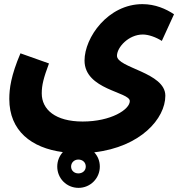

<svg xmlns="http://www.w3.org/2000/svg" viewBox="-20 -711 872 929"><path d="M463 95C463 68 453 44 436 26C660 0 780 -137 780 -248C780 -361 546 -382 546 -441C546 -482 602 -544 671 -544C699 -544 735 -531 763 -513L822 -642C783 -668 731 -691 669 -691C503 -691 389 -530 389 -418C389 -276 608 -267 608 -222C608 -181 517 -123 380 -123C248 -123 182 -181 182 -259C182 -300 191 -334 217 -404L79 -453C33 -345 25 -282 25 -232C25 -78 132 5 284 25C267 44 257 68 257 95C257 152 302 198 360 198C417 198 463 152 463 95ZM359 128C340 128 324 115 324 95C324 75 340 61 359 61C379 61 395 74 395 95C395 115 379 128 359 128Z"/></svg>

Font: Noto Sans Arabic UI Extra
Style: Regular
Weight: 800
Designer: Nadine Chahine - Monotype Design Team
Foundry: Monotype Imaging Inc.
Version: Version 1.900